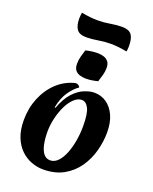

<svg xmlns="http://www.w3.org/2000/svg" viewBox="-187 -1143 1005 1260"><g transform="rotate(20 315.0 -513.5)"><path d="M272 15Q231 15 190 -0.5Q149 -16 116 -48Q83 -80 63.5 -129.5Q44 -179 44 -247Q44 -330 73.5 -402Q103 -474 156.5 -524Q210 -574 282 -591Q293 -591 302 -585Q311 -579 312 -571Q279 -549 249 -505.5Q219 -462 206 -394L212 -393Q238 -464 274.5 -503.5Q311 -543 350 -558.5Q389 -574 419 -574Q467 -574 504.5 -548Q542 -522 564 -473.5Q586 -425 586 -357Q586 -293 568.5 -227.5Q551 -162 513 -107Q475 -52 415.5 -18.5Q356 15 272 15ZM296 -57Q326 -57 350 -82Q374 -107 390.5 -148.5Q407 -190 415.5 -240.5Q424 -291 424 -341Q424 -430 405.5 -465.5Q387 -501 358 -501Q330 -501 304 -476.5Q278 -452 258.5 -412Q239 -372 227.5 -323.5Q216 -275 216 -228Q216 -181 224 -142Q232 -103 249.5 -80Q267 -57 296 -57ZM416 -653Q398 -648 376 -644.5Q354 -641 333 -641Q312 -641 291.5 -647Q271 -653 258.5 -668.5Q246 -684 246 -714Q246 -740 252.5 -764Q259 -788 267 -814Q286 -819 308 -822Q330 -825 351 -825Q373 -825 392.5 -819Q412 -813 425 -797.5Q438 -782 438 -753Q438 -727 431 -703Q424 -679 416 -653ZM243 -897Q195 -897 176.5 -922.5Q158 -948 158 -999Q158 -1009 159.5 -1021Q161 -1033 162 -1039Q194 -1033 222 -1030Q250 -1027 273 -1027Q319 -1027 361.5 -1034.5Q404 -1042 442 -1042Q490 -1042 508.5 -1017Q527 -992 527 -940Q527 -930 526 -917.5Q525 -905 523 -900Q491 -906 463 -909Q435 -912 411 -912Q366 -912 323.5 -904.5Q281 -897 243 -897Z"/></g></svg>

Font: Merienda ExtraBold
Style: Regular
Weight: 800
Designer: Eduardo Rodriguez Tunni
Foundry: Eduardo Rodriguez Tunni
Version: Version 2.001